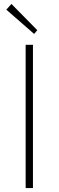

<svg xmlns="http://www.w3.org/2000/svg" viewBox="-20 -953 297 973"><path d="M110 0V-726H147V0ZM153 -781 12 -904 38 -933 169 -800Z"/></svg>

Font: Noto Sans SC Thin
Style: Regular
Weight: 100
Designer: Ryoko NISHIZUKA 西塚涼子 (kana, bopomofo & ideographs); Paul D. Hunt (Latin, Greek & Cyrillic); Sandoll Communications 산돌커뮤니
Foundry: Adobe
Version: Version 2.004-H2;hotconv 1.0.118;makeotfexe 2.5.65603